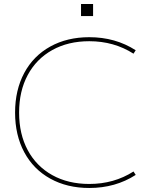

<svg xmlns="http://www.w3.org/2000/svg" viewBox="-20 -925 761 955"><path d="M55 -365Q55 -477 100.5 -562Q146 -647 230 -693.5Q314 -740 424 -740Q554 -740 655 -675L644 -658Q547 -720 424 -720Q319 -720 240 -676Q161 -632 118 -552Q75 -472 75 -365Q75 -258 118 -178Q161 -98 240 -54Q319 -10 424 -10Q547 -10 644 -72L655 -55Q554 10 424 10Q314 10 230 -36.5Q146 -83 100.5 -168Q55 -253 55 -365ZM383 -905H443V-845H383Z"/></svg>

Font: Enso Thin
Style: Regular
Weight: 100
Designer: Coji Morishita
Foundry: UNDERFOREST DESIGN
Version: Version 1.000